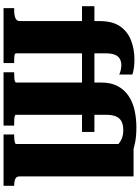

<svg xmlns="http://www.w3.org/2000/svg" viewBox="127 -917 790 1084"><g transform="rotate(90 522.0 -375.0)"><path d="M15 -513H400V-443H15ZM281 -70Q281 -66 287.5 -63.5Q294 -61 305.5 -60.5Q317 -60 333 -60H336V0H26V-60H37Q66 -60 82.5 -67Q99 -74 99 -92V-541Q99 -616 129 -658.5Q159 -701 208.5 -720Q258 -739 316 -739Q343 -739 366.5 -735.5Q390 -732 401 -727V-653Q394 -657 379 -661Q364 -665 348 -665Q328 -665 312.5 -656.5Q297 -648 289 -628.5Q281 -609 281 -574ZM362 -513H725V-443H362ZM739 0V-60H746Q756 -60 767 -61Q778 -62 785.5 -64.5Q793 -67 793 -71V-701L750 -734H976V-90Q976 -72 991 -66Q1006 -60 1028 -60H1029V0ZM689 0H388V-60H394Q410 -60 421.5 -61Q433 -62 439.5 -64.5Q446 -67 446 -72V-552Q446 -607 466.5 -645Q487 -683 522.5 -706.5Q558 -730 603.5 -740Q649 -750 700 -750Q745 -750 781 -743.5Q817 -737 845 -725.5Q873 -714 894 -700L829 -599Q816 -626 799 -643Q782 -660 761.5 -668Q741 -676 715 -676Q687 -676 667.5 -667Q648 -658 638 -636.5Q628 -615 628 -577V-70Q628 -66 635 -63.5Q642 -61 654.5 -60.5Q667 -60 682 -60H689Z"/></g></svg>

Font: Roboto Serif 36pt
Style: Bold
Weight: 700
Version: Version 1.008